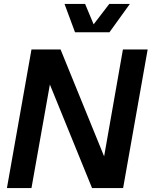

<svg xmlns="http://www.w3.org/2000/svg" viewBox="-20 -950 781 970"><path d="M15 0H139L232 -523L445 0H602L726 -700H601L506 -160L286 -700H139ZM306 -930 359 -787H533L636 -930H532L453 -827L410 -930Z"/></svg>

Font: Uncut Sans Semibold
Style: Italic
Weight: 600
Italic angle: -10°
Designer: Kasper Nordkvist
Foundry: Uncut Type
Version: Version 1.111;FEAKit 1.0